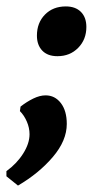

<svg xmlns="http://www.w3.org/2000/svg" viewBox="-44 -437 293 598"><path d="M98 -140Q127 -140 145.5 -116Q164 -92 164 -51Q164 1 120.5 52Q77 103 12 141L-24 112V96Q8 73 28 41.5Q48 10 48 -19Q48 -39 39.5 -58.5Q31 -78 18 -91L20 -105Q39 -120 59.5 -130Q80 -140 98 -140ZM71 -326Q71 -366 96 -391.5Q121 -417 161 -417Q191 -417 208 -400Q225 -383 225 -353Q225 -314 199.5 -288Q174 -262 135 -262Q104 -262 87.5 -279.5Q71 -297 71 -326Z"/></svg>

Font: Alegreya
Style: Bold Italic
Weight: 700
Italic angle: -7°
Designer: Juan Pablo del Peral
Foundry: Huerta Tipografica
Version: Version 2.007; ttfautohint (v1.6)